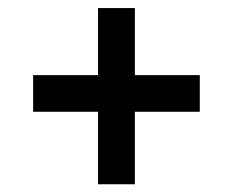

<svg xmlns="http://www.w3.org/2000/svg" viewBox="-20 -488 583 481"><path d="M317.9 -208V-26.4H225.6V-208H63V-299.8H225.6V-467.8H317.9V-299.8H480.5V-208Z"/></svg>

Font: Vazirmatn FD NL Medium
Style: Regular
Weight: 500
Designer: Saber Rastikerdar
Foundry: Saber Rastikerdar
Version: Version 33.003